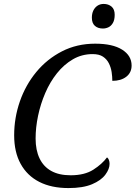

<svg xmlns="http://www.w3.org/2000/svg" viewBox="-20 -946 689 976"><path d="M328 10Q241 10 179.5 -21.5Q118 -53 85 -113Q52 -173 52 -258Q52 -347 81 -430.5Q110 -514 164.5 -580Q219 -646 295 -685Q371 -724 464 -724Q553 -724 601 -693.5Q649 -663 649 -613Q649 -577 622 -556Q595 -535 551 -535Q551 -556 547.5 -579.5Q544 -603 533.5 -624Q523 -645 503.5 -658Q484 -671 451 -671Q396 -671 350.5 -644.5Q305 -618 269.5 -573.5Q234 -529 210 -473Q186 -417 173.5 -357.5Q161 -298 161 -242Q161 -183 181 -141Q201 -99 240.5 -77Q280 -55 339 -55Q410 -55 454.5 -83.5Q499 -112 524 -146Q530 -142 533.5 -133Q537 -124 537 -113Q537 -87 515.5 -58Q494 -29 448 -9.5Q402 10 328 10ZM503 -801Q478 -801 462.5 -814.5Q447 -828 447 -856Q447 -877 454.5 -892.5Q462 -908 475.5 -917Q489 -926 507 -926Q531 -926 547 -912.5Q563 -899 563 -871Q563 -845 554 -829.5Q545 -814 531.5 -807.5Q518 -801 503 -801Z"/></svg>

Font: Noto Serif
Style: Italic
Weight: 400
Italic angle: -12°
Designer: Monotype Design Team
Foundry: Monotype Imaging Inc.
Version: Version 2.013